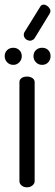

<svg xmlns="http://www.w3.org/2000/svg" viewBox="-20 -800 236 820"><path d="M95 -473Q109 -473 118.5 -466.5Q128 -460 128 -449V-26Q128 -16 118.5 -8Q109 0 95 0Q81 0 72 -8Q63 -16 63 -26V-449Q63 -460 72 -466.5Q81 -473 95 -473ZM37 -596Q52 -596 62.5 -586Q73 -576 73 -560Q73 -545 62.5 -534Q52 -523 37 -523Q21 -523 10.5 -534Q0 -545 0 -560Q0 -576 10.5 -586Q21 -596 37 -596ZM160 -596Q176 -596 186 -586Q196 -576 196 -560Q196 -545 186 -534Q176 -523 160 -523Q144 -523 133.5 -534Q123 -545 123 -560Q123 -576 133.5 -586Q144 -596 160 -596ZM128 -637Q126 -635 124 -632.5Q122 -630 120 -630Q112 -624 100.5 -627.5Q89 -631 84 -641Q79 -651 84 -662L151 -770Q153 -774 156 -777Q166 -783 176 -778Q186 -773 191 -765Q200 -754 191 -740Z"/></svg>

Font: AkaAcidDosis
Style: Regular
Weight: 400
Designer: Edgar Tolentino, Pablo Impallari, Igino Marini, Aka-Acid
Foundry: Edgar Tolentino, Pablo Impallari, Igino Marini, Cyberella
Version: Version 1.007